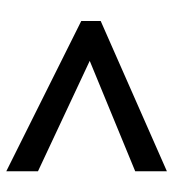

<svg xmlns="http://www.w3.org/2000/svg" viewBox="10 -668 552 612"><g transform="rotate(-90 286.0 -362.0)"><path d="M46 -207 398 -352 46 -517V-618L525 -379V-317L46 -106Z"/></g></svg>

Font: Noto Sans New Tai Lue Semibold
Style: Regular
Weight: 400
Designer: Monotype Design Team
Foundry: Monotype Imaging Inc.
Version: Version 2.004; ttfautohint (v1.8.4.7-5d5b)